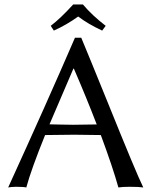

<svg xmlns="http://www.w3.org/2000/svg" viewBox="-20 -825 669 848"><path d="M346.2 -805.2Q387.7 -756.3 446.8 -710.9L431.2 -689.9Q369.1 -718.8 325.2 -752Q274.4 -715.3 217.8 -689.9L204.1 -710.9Q247.6 -744.1 303.2 -805.2ZM407.2 -275.4Q360.8 -396 306.2 -522H304.2L198.7 -275.9Q211.9 -275.9 242.2 -274.9Q285.6 -273.9 303.2 -273.9Q346.2 -273.9 407.2 -275.4ZM179.2 -228.5Q118.2 -78.1 96.2 2.9Q83.5 0 50.8 0Q27.3 0.5 16.1 2.9Q186.5 -370.1 311 -658.2H338.9Q374 -574.2 455.6 -373Q582 -59.6 612.8 2.9Q594.7 0 553.2 0Q520 0 502.9 2.9Q478 -86.4 425.3 -228.5Q354 -230 308.1 -230Q251 -230 179.2 -228.5Z"/></svg>

Font: Linux Biolinum O
Style: Regular
Weight: 400
Designer: Philipp H. Poll
Foundry: Philipp H. Poll
Version: Version 1.0.4